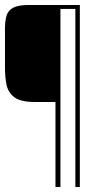

<svg xmlns="http://www.w3.org/2000/svg" viewBox="-20 -640 394 772"><path d="M203 112V-230H119Q62 -230 37 -249.5Q12 -269 6 -300.5Q0 -332 0 -368V-524Q0 -556 6.5 -577.5Q13 -599 34 -609.5Q55 -620 97 -620H223V112ZM283 -620H301V112H283ZM127 -604V-620H294V-604Z"/></svg>

Font: Smooch Sans Thin Thin
Style: Regular
Weight: 250
Version: Version 1.010